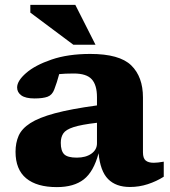

<svg xmlns="http://www.w3.org/2000/svg" viewBox="-20 -752 697 785"><path d="M511 12.5Q454 12.5 422 -19.8Q390 -52 383 -125.5Q363 -50 322.5 -18.5Q282 13 212.5 13Q130.5 13 87 -23Q43.5 -59 43.5 -131.5Q43.5 -168 56.2 -197Q69 -226 103.8 -248.5Q138.5 -271 204.2 -288.8Q270 -306.5 376.5 -321V-354.5Q376.5 -404.5 355 -428Q333.5 -451.5 281.5 -451.5Q262.5 -451.5 248 -450.8Q233.5 -450 222 -449Q213 -415 202 -386.5Q193.5 -363.5 174.5 -356.5Q155.5 -349.5 121 -349.5Q84.5 -349.5 67.2 -362Q50 -374.5 50 -394.5Q50 -421.5 86.8 -453.5Q123.5 -485.5 190.8 -508.5Q258 -531.5 349 -531.5Q468.5 -531.5 516.5 -484.8Q564.5 -438 564.5 -353.5V-129.5Q564.5 -105 575.5 -95.8Q586.5 -86.5 608.5 -86.5Q624 -86.5 649.5 -91V-29.5Q619.5 -10.5 584.2 1Q549 12.5 511 12.5ZM228.5 -168Q228.5 -135 242.5 -121.2Q256.5 -107.5 294 -107.5Q331 -107.5 353.8 -123.8Q376.5 -140 376.5 -166V-250Q312 -242.5 280.5 -232.2Q249 -222 238.8 -206.5Q228.5 -191 228.5 -168ZM370.5 -569H280L104 -700.5V-732H288Z"/></svg>

Font: Newsreader Caption
Style: Bold
Weight: 700
Designer: Hugues Gentile
Foundry: Production Type
Version: Version 1.001